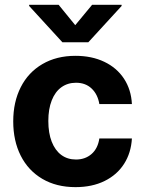

<svg xmlns="http://www.w3.org/2000/svg" viewBox="-20 -770 603 801"><path d="M35.2 -263.7Q35.2 -344.7 66.7 -406.5Q98.1 -468.3 157 -502.7Q215.8 -537.1 294.9 -537.1Q362.8 -537.1 415 -512.2Q467.3 -487.3 497.3 -441.7Q527.3 -396 530.3 -335.9H394.5Q387.7 -376.5 362.3 -400.6Q336.9 -424.8 296.9 -424.8Q262.2 -424.8 236.1 -406Q210 -387.2 195.8 -351.1Q181.6 -314.9 181.6 -265.6Q181.6 -214.8 195.8 -178.7Q210 -142.6 235.8 -123.5Q261.7 -104.5 296.9 -104.5Q335.4 -104.5 361.8 -127.4Q388.2 -150.4 394.5 -192.4H530.3Q526.9 -132.3 497.6 -86.4Q468.3 -40.5 416.3 -14.9Q364.3 10.7 294.9 10.7Q215.3 10.7 156.5 -23.9Q97.7 -58.6 66.4 -120.6Q35.2 -182.6 35.2 -263.7ZM293.9 -665 364.3 -750H487.3V-745.1L348.6 -593.8H240.2L101.6 -745.1V-750H224.6Z"/></svg>

Font: WEMIX Pretendard
Style: Bold
Weight: 700
Designer: Base glyphs from Inter by Rasmus Andersson; Hangeul glyphs from Noto Sans CJK(Source Han Sans) by Jang Soo-young and Kan
Foundry: Kil Hyung-jin
Version: Version 1.000